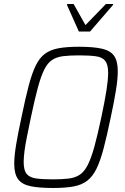

<svg xmlns="http://www.w3.org/2000/svg" viewBox="-20 -929 622 957"><path d="M245 8Q174 8 131.5 -1Q89 -10 70 -36Q51 -62 51 -113Q51 -152 60.5 -209Q70 -266 87 -344Q106 -437 122.5 -500Q139 -563 158 -602Q177 -641 204 -661Q231 -681 272 -688.5Q313 -696 373 -696Q444 -696 487 -686.5Q530 -677 548.5 -651Q567 -625 567 -574Q567 -535 558 -479Q549 -423 532 -344Q513 -252 496.5 -189.5Q480 -127 461 -88Q442 -49 414.5 -28Q387 -7 346 0.5Q305 8 245 8ZM243 -35Q290 -35 322.5 -39Q355 -43 377.5 -58Q400 -73 417 -106Q434 -139 450 -196.5Q466 -254 485 -344Q502 -424 510.5 -478Q519 -532 519 -566Q519 -607 504.5 -625.5Q490 -644 458 -648.5Q426 -653 374 -653Q327 -653 294.5 -649Q262 -645 239.5 -630Q217 -615 200.5 -582Q184 -549 168.5 -491.5Q153 -434 134 -344Q123 -290 114.5 -248.5Q106 -207 102 -175.5Q98 -144 98 -121Q98 -80 113 -62Q128 -44 160 -39.5Q192 -35 243 -35ZM373 -772 314 -904 315 -909H347L406 -804L508 -909H544L543 -904L429 -772Z"/></svg>

Font: Saira SemiCondensed ExtraLight
Style: Italic
Weight: 250
Width: 4
Italic angle: -12°
Designer: Hector Gatti with collaboration of the Omnibus-Type team
Foundry: Omnibus-Type
Version: Version 1.101